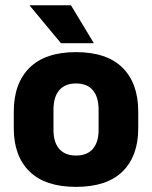

<svg xmlns="http://www.w3.org/2000/svg" viewBox="-20 -707 587 741"><path d="M273.4 14.2Q154.7 14.2 93.9 -45.2Q33.2 -104.6 33.2 -211.9V-276.5Q33.2 -385.4 94.1 -445.6Q155 -505.8 273.4 -505.8Q392.2 -505.8 452.9 -445.6Q513.5 -385.4 513.5 -276.5V-211.9Q513.5 -104.6 453 -45.2Q392.6 14.2 273.4 14.2ZM273.4 -106.7Q316.2 -106.7 338.3 -132.3Q360.5 -157.9 360.5 -205.5V-283.2Q360.5 -332.8 338.3 -358.9Q316.2 -384.9 273.4 -384.9Q231 -384.9 208.7 -358.9Q186.4 -332.8 186.4 -283.2V-205.5Q186.4 -157.9 208.7 -132.3Q231 -106.7 273.4 -106.7ZM341.4 -541.7 253.8 -686.8H95V-684.9L215.3 -540.2H341.4Z"/></svg>

Font: Anek Malayalam Medium
Style: Regular
Weight: 500
Designer: Maithili Shingre (Malayalam) & Yesha Goshar (Latin)
Foundry: Ek Type
Version: Version 1.003